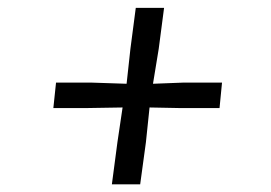

<svg xmlns="http://www.w3.org/2000/svg" viewBox="-20 -556 709 502"><path d="M287 -184 300.5 -275 209 -273.5H119.5L126.5 -340H220L311 -337L321 -428.5L335 -535.5H409L395 -428.5L380 -337L458.5 -340H560.5L554 -273.5H448L371 -275L361.5 -184L346.5 -74H272.5Z"/></svg>

Font: Merriweather 72pt
Style: Bold Italic
Weight: 700
Italic angle: -7.8°
Version: Version 2.101